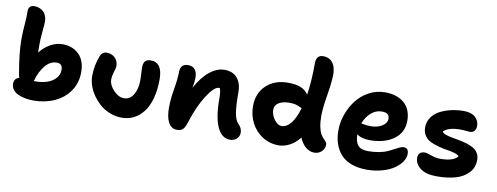

<svg xmlns="http://www.w3.org/2000/svg" viewBox="-66 -1104 3903 1507"><g transform="rotate(10 1886.0 -351.0)"><path d="M226.1 -22Q193.8 -22 163.8 -27.6Q133.8 -33.2 106.9 -44.7Q80.1 -56.2 64 -76.9Q47.9 -97.7 47.9 -125Q47.9 -166.5 88.9 -179.2Q82.5 -191.9 81.1 -206.1Q51.8 -371.6 51.8 -478Q51.8 -535.6 57.4 -600.8Q63 -666 61 -694.8Q57.6 -752.9 107.9 -752.9Q151.4 -752.9 180.7 -724.9Q210 -696.8 210 -646Q210 -628.9 204.1 -568.4Q198.2 -507.8 198.2 -461.9Q198.2 -418.9 199.2 -398.9Q231.9 -442.9 279.8 -470Q327.6 -497.1 378.9 -497.1Q457.5 -497.1 508.3 -447.8Q559.1 -398.4 559.1 -305.2Q559.1 -219.7 513.9 -154.5Q468.8 -89.4 393.6 -55.7Q318.4 -22 226.1 -22ZM205.1 -174.8 204.1 -172.9H217.8Q265.1 -172.9 306.4 -185.5Q347.7 -198.2 375.7 -227.1Q403.8 -255.9 403.8 -295.9Q403.8 -347.2 358.9 -347.2Q307.1 -347.2 267.3 -300.8Q227.5 -254.4 205.1 -174.8Z M934.6 -9.8Q884.3 -9.8 838.4 -27.8Q792.5 -45.9 758.8 -75.4Q725.1 -105 699.7 -141.8Q674.3 -178.7 661.6 -217.5Q648.9 -256.3 648.9 -292Q648.9 -377.4 680.7 -457Q686 -472.2 699.2 -482.2Q712.4 -492.2 729.5 -492.2Q770 -492.2 796.4 -466.8Q822.8 -441.4 822.8 -399.9Q822.8 -387.7 811.8 -353Q800.8 -318.4 800.8 -292Q800.8 -247.1 841.1 -205.1Q881.3 -163.1 922.9 -163.1Q972.2 -163.1 999.5 -209Q1026.9 -254.9 1026.9 -325.2Q1026.9 -347.7 1024.9 -377.9Q1022.9 -408.2 1022.9 -423.8Q1022.9 -458 1035.9 -475.1Q1048.8 -492.2 1081.5 -492.2Q1174.8 -492.2 1174.8 -357.9Q1174.8 -272 1156.2 -204.8Q1137.7 -137.7 1104.7 -95.5Q1071.8 -53.2 1028.6 -31.5Q985.4 -9.8 934.6 -9.8Z M1799.3 13.2Q1734.4 13.2 1698.5 -64.5Q1662.6 -142.1 1662.6 -293Q1662.6 -352.5 1651.4 -373H1646.5Q1607.4 -373 1550.8 -284.7Q1494.1 -196.3 1451.7 -61Q1439 -21 1423.1 -6.1Q1407.2 8.8 1377.4 8.8Q1331.5 8.8 1308.6 -34.4Q1285.6 -77.6 1285.6 -150.9Q1285.6 -217.8 1300 -302.7Q1314.5 -387.7 1314.5 -439Q1314.5 -506.8 1377.4 -506.8Q1411.6 -506.8 1430.7 -484.9Q1449.7 -462.9 1449.7 -417Q1449.7 -387.7 1440.4 -336.9Q1487.8 -426.3 1546.6 -473.1Q1605.5 -520 1663.6 -520Q1731 -520 1766.1 -478.8Q1801.3 -437.5 1801.3 -366.2Q1801.3 -255.9 1811 -199.5Q1820.8 -143.1 1846.7 -118.2Q1874.5 -91.8 1874.5 -55.2Q1874.5 -27.3 1853.8 -7.1Q1833 13.2 1799.3 13.2Z M2184.1 -9.8Q2112.3 -9.8 2054.2 -46.9Q1996.1 -84 1964.6 -145.5Q1933.1 -207 1933.1 -278.8Q1933.1 -382.3 2000.5 -445.3Q2067.9 -508.3 2177.2 -506.8Q2296.4 -506.8 2335.9 -439.9Q2353 -547.9 2353 -690.9Q2353 -759.8 2407.2 -759.8Q2460 -759.8 2486.8 -721.7Q2513.7 -683.6 2510.3 -611.8Q2506.8 -549.8 2490.5 -452.6Q2474.1 -355.5 2474.1 -296.9Q2474.1 -244.6 2482.2 -207.5Q2490.2 -170.4 2501.5 -152.3Q2512.7 -134.3 2523.9 -122.8Q2535.2 -111.3 2543.2 -101.6Q2551.3 -91.8 2551.3 -80.1Q2551.3 -48.3 2527.8 -25.1Q2504.4 -2 2468.3 -2Q2431.2 -2 2399.9 -28.8Q2368.7 -55.7 2350.1 -101.1Q2314.9 -55.2 2270.5 -32.5Q2226.1 -9.8 2184.1 -9.8ZM2094.2 -278.8Q2094.2 -237.3 2122.1 -200.2Q2149.9 -163.1 2179.2 -163.1Q2220.7 -163.1 2254.9 -205.8Q2289.1 -248.5 2312 -329.1Q2304.7 -330.6 2291.7 -337.2Q2278.8 -343.8 2259.8 -348.9Q2240.7 -354 2212.9 -354Q2157.7 -354 2126 -334Q2094.2 -314 2094.2 -278.8Z M2897.9 58.1Q2828.6 58.1 2775.9 38.6Q2723.1 19 2690.7 -17.1Q2658.2 -53.2 2642.1 -101.1Q2626 -148.9 2626 -208Q2626 -271 2648.2 -334.2Q2670.4 -397.5 2709.5 -449Q2748.5 -500.5 2808.1 -532.7Q2867.7 -564.9 2936 -564.9Q3032.2 -564.9 3089.1 -515.4Q3146 -465.8 3146 -374Q3146 -334 3131.8 -300.5Q3117.7 -267.1 3093 -244.1Q3068.4 -221.2 3034.9 -205.1Q3001.5 -189 2963.4 -181.4Q2925.3 -173.8 2883.8 -173.8Q2814 -173.8 2777.8 -203.1Q2778.8 -143.1 2802.5 -115Q2826.2 -86.9 2882.8 -86.9Q2930.7 -86.9 2971.2 -95Q3011.7 -103 3037.6 -114.7Q3063.5 -126.5 3084.2 -138.2Q3105 -149.9 3123 -158Q3141.1 -166 3155.8 -166Q3193.8 -166 3193.8 -118.2Q3193.8 -86.4 3172.1 -55.2Q3150.4 -23.9 3112.5 1.5Q3074.7 26.9 3018.3 42.5Q2961.9 58.1 2897.9 58.1ZM2938 -412.1Q2890.1 -412.1 2851.8 -378.7Q2813.5 -345.2 2793.9 -292Q2798.8 -291.5 2811.5 -289.1Q2824.2 -286.6 2838.4 -284.9Q2852.5 -283.2 2868.2 -283.2Q2923.3 -283.2 2960.7 -306.6Q2998 -330.1 2998 -365.2Q2998 -412.1 2938 -412.1Z M3448.7 14.2Q3361.3 14.2 3316.9 -20Q3272.5 -54.2 3272.5 -104Q3272.5 -127 3286.1 -140.4Q3299.8 -153.8 3325.7 -153.8Q3340.3 -153.8 3378.4 -139.9Q3416.5 -126 3450.7 -126Q3555.7 -126 3590.8 -169.9Q3581.5 -182.1 3554.4 -190.7Q3527.3 -199.2 3495.1 -203.6Q3462.9 -208 3426.5 -217.8Q3390.1 -227.5 3360.6 -241Q3331.1 -254.4 3311.8 -282Q3292.5 -309.6 3292.5 -348.1Q3292.5 -394 3317.6 -429.9Q3342.8 -465.8 3384.3 -486.6Q3425.8 -507.3 3474.1 -517.8Q3522.5 -528.3 3573.7 -527.8Q3631.3 -527.3 3661.9 -499.5Q3692.4 -471.7 3692.4 -430.2Q3692.4 -404.3 3679.7 -389.6Q3667 -375 3644.5 -375Q3632.3 -375 3611.3 -377.4Q3590.3 -379.9 3569.8 -379.9Q3471.7 -379.9 3434.6 -339.8Q3440.9 -328.1 3461.7 -320.3Q3482.4 -312.5 3509.8 -307.4Q3537.1 -302.2 3568.6 -296.6Q3600.1 -291 3630.1 -282Q3660.2 -272.9 3684.8 -259.8Q3709.5 -246.6 3724.6 -223.1Q3739.7 -199.7 3739.7 -168Q3739.7 -106 3700.4 -64.2Q3661.1 -22.5 3597.4 -4.2Q3533.7 14.2 3448.7 14.2Z"/></g></svg>

Font: Shantell Sans Irregular
Style: Bold
Weight: 700
Designer: Stephen Nixon, Anya Danilova, Shantell Martin
Foundry: Arrow Type
Version: Version 1.006;[9816181b4]